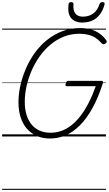

<svg xmlns="http://www.w3.org/2000/svg" viewBox="-20 -1278 1020 1798"><path d="M449 19Q380 19 325.5 -4.5Q271 -28 232.5 -72Q194 -116 173.5 -178.5Q153 -241 153 -319Q153 -397 171 -477.5Q189 -558 223 -636.5Q257 -715 306 -783Q355 -851 419.5 -903Q484 -955 561.5 -985Q639 -1015 730 -1015Q784 -1015 830.5 -1002Q877 -989 913.5 -963Q950 -937 976 -899Q983 -890 979 -882.5Q975 -875 963 -868Q953 -862 946.5 -863.5Q940 -865 929 -876Q904 -905 874 -924Q844 -943 806.5 -952.5Q769 -962 724 -962Q646 -962 578 -935Q510 -908 453 -860.5Q396 -813 351.5 -750.5Q307 -688 276 -616.5Q245 -545 228.5 -470.5Q212 -396 212 -324Q212 -256 228.5 -202.5Q245 -149 276 -111.5Q307 -74 351.5 -54.5Q396 -35 454 -35Q505 -35 553 -51.5Q601 -68 645.5 -102.5Q690 -137 731 -189Q772 -241 808.5 -311.5Q845 -382 877 -471H606Q595 -471 593.5 -478.5Q592 -486 596 -497Q600 -510 606 -515.5Q612 -521 622 -521H929Q941 -521 944 -516Q947 -511 943 -498Q900 -363 845.5 -265Q791 -167 728 -104Q665 -41 595 -11Q525 19 449 19ZM751 -1067Q679 -1067 645 -1110Q611 -1153 622 -1238Q623 -1249 629 -1253.5Q635 -1258 647 -1258Q658 -1258 663.5 -1253Q669 -1248 668 -1238Q663 -1179 686 -1150.5Q709 -1122 756 -1122Q813 -1122 853.5 -1152Q894 -1182 911 -1238Q916 -1249 922 -1253.5Q928 -1258 939 -1258Q951 -1258 956.5 -1252.5Q962 -1247 959 -1236Q943 -1178 913 -1140Q883 -1102 842.5 -1084.5Q802 -1067 751 -1067ZM0 490H972V500H0ZM0 -20H972V0H0ZM0 -505H972V-500H0ZM0 -1010H972V-1000H0Z"/></svg>

Font: Playwrite AU TAS Guides
Style: Regular
Weight: 400
Designer: Veronika Burian, José Scaglione
Foundry: TypeTogether
Version: Version 1.003